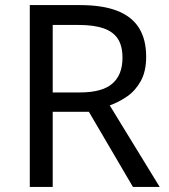

<svg xmlns="http://www.w3.org/2000/svg" viewBox="-20 -734 662 754"><path d="M294 -714Q383 -714 440.5 -691.5Q498 -669 526 -624Q554 -579 554 -511Q554 -454 533 -416Q512 -378 479.5 -355.5Q447 -333 411 -320L607 0H502L329 -295H187V0H97V-714ZM289 -636H187V-371H294Q381 -371 421 -405.5Q461 -440 461 -507Q461 -554 442.5 -582Q424 -610 386 -623Q348 -636 289 -636Z"/></svg>

Font: hexloriya05
Style: Book
Weight: 400
Designer: Jelle Bosma - Monotype Design Team
Foundry: Monotype Imaging Inc.
Version: Version 2.003